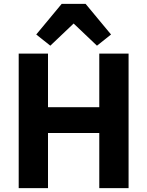

<svg xmlns="http://www.w3.org/2000/svg" viewBox="-20 -976 764 996"><path d="M495 0V-286H229V0H77V-698H229V-420H495V-698H647V0ZM300 -956H424L556 -797L483 -739L362 -854L241 -739L168 -797Z"/></svg>

Font: IBM Plex Sans
Style: Bold
Weight: 700
Designer: Mike Abbink, Paul van der Laan, Pieter van Rosmalen
Foundry: Bold Monday
Version: Version 3.201